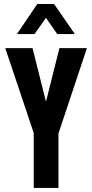

<svg xmlns="http://www.w3.org/2000/svg" viewBox="-20 -928 454 948"><path d="M268.6 -268.6V0H146.5V-271.5L5.9 -690.4H140.6L207 -425.8L273.4 -690.4H409.2ZM164.1 -908.2H247.1L349.6 -759.8H262.7L207 -839.8L150.4 -759.8H63.5Z"/></svg>

Font: Dinish Condensed
Style: Bold
Weight: 700
Width: 3
Designer: Bert Driehuis
Foundry: Playbeing
Version: Version 3.006; git-39231f3c-release